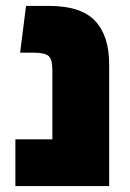

<svg xmlns="http://www.w3.org/2000/svg" viewBox="-20 -629 439 649"><path d="M32 0V-158H157V-392Q157 -428 144.5 -439.5Q132 -451 92 -451H48L68 -609H145Q254 -609 301.5 -558.5Q349 -508 349 -411V0Z"/></svg>

Font: Noto Sans Hebrew SemiCondensed Black
Style: Regular
Weight: 900
Width: 4
Designer: Ben Nathan
Foundry: Google LLC
Version: Version 3.001; ttfautohint (v1.8.4.7-5d5b)